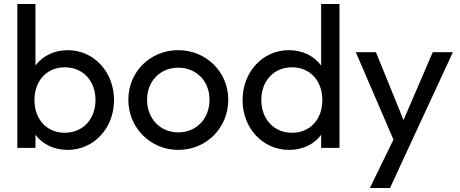

<svg xmlns="http://www.w3.org/2000/svg" viewBox="-20 -734 2284 953"><path d="M66 0H156V-65C191 -18 248 10 316 10C446 10 546 -98 546 -237C546 -377 446 -485 316 -485C249 -485 191 -456 156 -409V-714H66ZM301 -75C212 -75 151 -142 151 -237C151 -333 212 -400 302 -400C391 -400 454 -333 454 -238C454 -142 391 -75 301 -75Z M865 10C1004 10 1113 -99 1113 -239C1113 -377 1003 -485 865 -485C725 -485 617 -377 617 -239C617 -100 726 10 865 10ZM865 -77C775 -77 710 -145 710 -239C710 -331 775 -398 865 -398C954 -398 1020 -332 1020 -239C1020 -145 955 -77 865 -77Z M1415 10C1482 10 1540 -18 1574 -65V0H1665V-714H1574V-409C1539 -456 1482 -485 1414 -485C1284 -485 1184 -377 1184 -237C1184 -98 1284 10 1415 10ZM1430 -75C1340 -75 1277 -142 1277 -238C1277 -333 1340 -400 1429 -400C1519 -400 1580 -333 1580 -237C1580 -142 1519 -75 1430 -75Z M1816 199H1916L2006 4L2228 -475H2128L1983 -138L1846 -475H1746L1933 -41Z"/></svg>

Font: Outfit
Style: Regular
Weight: 400
Designer: Rodrigo Fuenzalida
Foundry: fragTYPE
Version: Version 1.100;gftools[0.9.27]